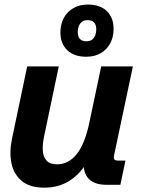

<svg xmlns="http://www.w3.org/2000/svg" viewBox="-20 -823 637 855"><path d="M177.2 12.7Q112.3 12.7 76.4 -17.6Q40.5 -47.9 30.8 -97.7Q21 -147.5 33.7 -206.5L101.1 -527.3H241.7L175.8 -212.9Q168.9 -179.7 170.7 -152.1Q172.4 -124.5 187.3 -107.9Q202.1 -91.3 234.4 -91.3Q284.7 -91.3 321 -136Q357.4 -180.7 377.4 -274.9L430.7 -527.3H571.8L488.8 -135.3Q485.4 -119.6 488.8 -113.8Q492.2 -107.9 505.9 -107.9H538.6L516.1 0H455.1Q393.6 0 369.1 -33.7Q344.7 -67.4 356.9 -124L362.8 -151.9L363.3 -94.2Q332 -43.5 285.2 -15.4Q238.3 12.7 177.2 12.7ZM363.8 -570.3Q310.1 -570.3 279.5 -599.6Q249 -628.9 249 -678.7Q249 -714.8 263.9 -742.7Q278.8 -770.5 306.4 -786.6Q334 -802.7 371.6 -802.7Q425.3 -802.7 455.6 -773.7Q485.8 -744.6 485.8 -694.3Q485.8 -658.7 471.2 -630.6Q456.5 -602.5 429 -586.4Q401.4 -570.3 363.8 -570.3ZM364.7 -639.2Q380.9 -639.2 390.4 -646.7Q399.9 -654.3 404.3 -666.5Q408.7 -678.7 408.7 -691.9Q408.7 -733.4 370.1 -733.4Q354 -733.4 344.5 -725.6Q335 -717.8 330.6 -705.8Q326.2 -693.8 326.2 -680.7Q326.2 -639.2 364.7 -639.2Z"/></svg>

Font: Schibsted Grotesk
Style: Bold Italic
Weight: 700
Italic angle: -12°
Designer: Bakken & Baeck AS, Henrik Kongsvoll
Foundry: Schibsted ASA
Version: Version 1.100;gftools[0.9.25]